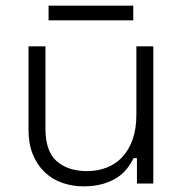

<svg xmlns="http://www.w3.org/2000/svg" viewBox="-20 -650 651 680"><path d="M275 10Q236 10 200.5 -2.5Q165 -15 138.5 -40Q112 -65 96.5 -102.5Q81 -140 81 -190V-486H141V-194Q141 -114 181 -79Q221 -44 288 -44Q326 -44 358 -56.5Q390 -69 413 -93.5Q436 -118 449.5 -155.5Q463 -193 463 -243V-486H523V0H465V-90H453Q444 -71 429.5 -52.5Q415 -34 394 -20.5Q373 -7 343.5 1.5Q314 10 275 10ZM152 -578V-630H452V-578Z"/></svg>

Font: Space Grotesk Light
Style: Regular
Weight: 300
Designer: Florian Karsten
Foundry: Florian Karsten
Version: Version 2.000